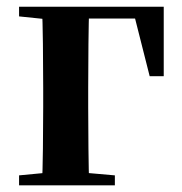

<svg xmlns="http://www.w3.org/2000/svg" viewBox="-20 -556 547 576"><path d="M105.9 0H247.6C245.6 -50.2 244.6 -165.3 244.6 -234.8V-292.5C244.6 -370.2 245.6 -485.5 247.6 -535.7H105.9C108.6 -485.5 109.6 -370.2 109.6 -292.5V-234.8C109.6 -165.3 108.6 -50.2 105.9 0ZM176.9 -500.4H413L378.4 -527.4L429 -327.4H471.2L471.2 -535.7H176.9ZM37.2 0H324.6V-29.9L207.3 -40.2H145.7L37.2 -29.9ZM37.2 -506.8 147 -495.5H176.9V-535.7H37.2Z"/></svg>

Font: Source Han Serif CN VF
Style: Regular
Weight: 250
Designer: Ryoko NISHIZUKA 西塚涼子 (kana & ideographs); Frank Grießhammer (Latin, Greek & Cyrillic); Wenlong ZHANG 张文龙 (bopomofo); San
Foundry: Adobe
Version: Version 2.002;hotconv 1.1.0;makeotfexe 2.6.0